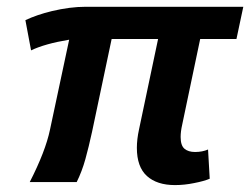

<svg xmlns="http://www.w3.org/2000/svg" viewBox="-20 -532 731 561"><path d="M491.2 8.8Q438.5 8.8 409.2 -17.8Q379.9 -44.4 379.9 -100.1Q379.9 -125 386.2 -153.8L441.9 -418H306.2L249 -147Q239.3 -102.5 229.5 -67.1Q219.7 -31.7 204.1 0H66.9Q112.8 -89.8 126 -152.8L182.1 -416Q111.3 -404.3 70.8 -384.8L54.2 -473.1Q87.4 -488.8 131.3 -499.5Q184.6 -512.2 230 -512.2H690.9L670.9 -418H564.9L512.2 -167Q507.8 -147.5 507.8 -131.8Q507.8 -106.9 519 -97.4Q530.3 -87.9 549.8 -87.9Q571.3 -87.9 587.9 -95.2L592.8 -9.8Q577.1 -2.9 547.4 2.9Q519 8.8 491.2 8.8Z"/></svg>

Font: Cadman
Style: Bold Italic
Weight: 700
Italic angle: -12°
Designer: Paul James MIller
Foundry: High-Logic / Made with FontCreator
Version: Version 2.114;March 28, 2021;FontCreator 13.0.0.2683 64-bit